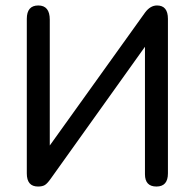

<svg xmlns="http://www.w3.org/2000/svg" viewBox="-20 -669 712 702"><path d="M119 13Q78 13 78 -35V-600Q78 -649 120 -649Q162 -649 162 -597V-137L511 -624Q530 -649 554 -649Q594 -649 594 -600V-35Q594 13 552 13Q510 13 510 -32V-498L165 -15Q153 2 144 7.5Q135 13 119 13Z"/></svg>

Font: Jura
Style: Bold
Weight: 700
Designer: Daniel Johnson, Alexei Vanyashin
Foundry: Daniel Johnson
Version: Version 5.103